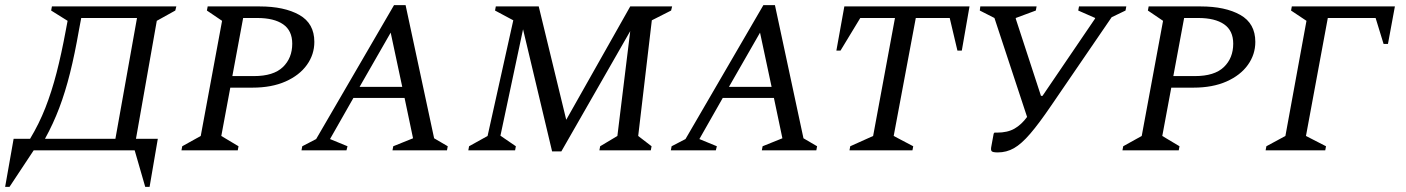

<svg xmlns="http://www.w3.org/2000/svg" viewBox="-60 -585 5469 747"><path d="M71 0 -23 142H-40L-7 -45H57Q92 -103 116.5 -165.5Q141 -228 160 -301.5Q179 -375 196 -467L203 -504L139 -544L142 -560H626L622 -544L550 -504L469 -45H554L522 142H505L464 0ZM247 -467Q231 -375 212.5 -301Q194 -227 170.5 -165Q147 -103 115 -45H389L473 -515H256Z M646 0 649 -16 721 -56 804 -504 745 -544 748 -560H950Q1046 -560 1104.5 -527Q1163 -494 1163 -422Q1163 -373 1134 -332.5Q1105 -292 1051 -268Q997 -244 922 -244H836L801 -56L868 -16L865 0ZM886 -515 844 -289H928Q1004 -289 1040.5 -324Q1077 -359 1077 -415Q1077 -466 1041.5 -490.5Q1006 -515 941 -515Z M1113 0 1116 -16 1170 -44 1473 -565H1518L1629 -47L1682 -16L1679 0H1467L1470 -16L1547 -47L1514 -204H1315L1224 -44L1292 -16L1288 0ZM1339 -247H1505L1460 -458Z M1762 0 1765 -16 1837 -56 1937 -506 1866 -544 1869 -560H2036L2143 -119L2392 -560H2555L2551 -544L2476 -506L2423 -56L2475 -16L2472 0H2272L2275 -16L2342 -56L2392 -464L2124 4H2088L1975 -471L1887 -57L1947 -16L1944 0Z M2550 0 2553 -16 2607 -44 2910 -565H2955L3066 -47L3119 -16L3116 0H2904L2907 -16L2984 -47L2951 -204H2752L2661 -44L2729 -16L2725 0ZM2776 -247H2942L2897 -458Z M3245 0 3248 -16 3337 -56 3422 -515H3287L3210 -388H3194L3225 -560H3712L3682 -388H3665L3635 -515H3503L3417 -56L3493 -16L3490 0Z M4029 -173Q3982 -104 3948 -64.5Q3914 -25 3885 -8.5Q3856 8 3822 8Q3802 8 3798 3Q3794 -2 3797 -16L3806 -65L3809 -69H3819Q3860 -69 3887 -84.5Q3914 -100 3936 -130L3809 -515L3752 -544L3754 -560H3973L3970 -544L3892 -515V-512L3990 -212H3996L4200 -512L4201 -515L4135 -544L4138 -560H4322L4319 -544L4265 -518Z M4307 0 4310 -16 4382 -56 4465 -504 4406 -544 4409 -560H4611Q4707 -560 4765.5 -527Q4824 -494 4824 -422Q4824 -373 4795 -332.5Q4766 -292 4712 -268Q4658 -244 4583 -244H4497L4462 -56L4529 -16L4526 0ZM4547 -515 4505 -289H4589Q4665 -289 4701.5 -324Q4738 -359 4738 -415Q4738 -466 4702.5 -490.5Q4667 -515 4602 -515Z M4864 0 4867 -16 4941 -56 5023 -504 4963 -544 4966 -560H5367L5340 -414H5323L5292 -515H5106L5021 -56L5099 -16L5096 0Z"/></svg>

Font: Spectral SC
Style: Italic
Weight: 400
Italic angle: -10°
Designer: Jean-Baptiste Levee
Foundry: Production Type
Version: Version 2.001